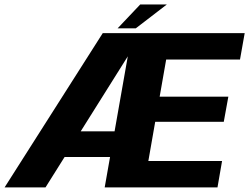

<svg xmlns="http://www.w3.org/2000/svg" viewBox="-44 -820 1090 840"><path d="M-24 0H155L540.5 -614L552 -675H405.5ZM162 -133H470L489.5 -245.5H216ZM414 0H907.5L927.5 -115.5H605L635 -287H935L955 -397H654.5L683 -559.5H1006L1026.5 -675H533ZM470.5 -696H550L686 -800.5H569.5Z"/></svg>

Font: Anybody Thin
Style: Bold Italic
Weight: 700
Italic angle: -10°
Version: Version 1.113;gftools[0.9.25]